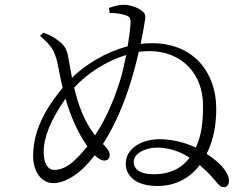

<svg xmlns="http://www.w3.org/2000/svg" viewBox="-20 -787 1040 800"><path d="M506 -558C498 -518 489 -478 479 -447C460 -388 429 -303 376 -223C331 -280 305 -353 289 -422C342 -480 423 -533 506 -558ZM161 -651 147 -638C177 -609 198 -593 211 -554C223 -522 226 -481 241 -421C180 -347 118 -253 118 -137C118 -74 151 -24 202 -24C246 -24 292 -53 327 -86C344 -103 360 -121 375 -140C389 -126 403 -118 415 -118C431 -119 437 -128 437 -142C437 -158 424 -172 409 -187C465 -274 502 -371 526 -449C537 -486 549 -530 558 -571C574 -573 589 -574 604 -574C741 -573 826 -476 826 -348C826 -274 819 -222 796 -172C756 -191 702 -207 645 -207C572 -207 504 -170 504 -105C504 -59 540 -12 636 -12C717 -12 775 -50 812 -99C843 -73 867 -47 886 -23C896 -12 902 -7 914 -7C925 -7 934 -18 934 -34C934 -58 914 -99 841 -146C869 -203 881 -262 881 -335C881 -480 791 -607 613 -607C597 -607 581 -606 566 -604C575 -649 582 -686 584 -702C589 -728 581 -735 568 -744C553 -756 523 -766 500 -767C484 -768 458 -763 434 -754L437 -733C460 -733 483 -730 499 -725C517 -720 525 -713 524 -693C523 -668 518 -632 512 -594C419 -570 335 -517 280 -463L267 -534C260 -579 252 -594 230 -612C211 -628 193 -639 161 -651ZM770 -130C739 -88 691 -61 621 -61C558 -61 537 -86 537 -112C537 -148 586 -172 634 -172C668 -172 718 -164 770 -130ZM344 -177C329 -159 313 -140 295 -123C261 -89 230 -79 206 -79C182 -79 162 -101 162 -155C162 -212 189 -285 253 -376C274 -302 305 -233 344 -177Z"/></svg>

Font: Noto Serif CJK HK Light
Style: Regular
Weight: 300
Designer: Ryoko NISHIZUKA 西塚涼子 (kana & ideographs); Frank Grießhammer (Latin, Greek & Cyrillic); Wenlong ZHANG 张文龙 (bopomofo); San
Foundry: Adobe
Version: Version 2.001;hotconv 1.1.0;makeotfexe 2.6.0